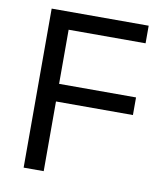

<svg xmlns="http://www.w3.org/2000/svg" viewBox="-82 -797 751 865"><g transform="rotate(10 293.5 -364.0)"><path d="M84.5 0V-727.5H528.3V-647H176.3V-399.4H528.3V-318.8H176.3V0Z"/></g></svg>

Font: Inter 18pt
Style: Regular
Weight: 400
Designer: Rasmus Andersson
Foundry: rsms
Version: Version 4.001;git-66647c0bb